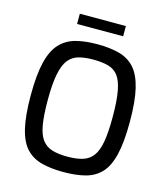

<svg xmlns="http://www.w3.org/2000/svg" viewBox="-128 -983 946 1087"><g transform="rotate(15 345.0 -439.0)"><path d="M345 6Q273 6 218.5 -8Q164 -22 127.5 -60Q91 -98 73 -172Q55 -246 55 -366Q55 -486 73 -560.5Q91 -635 128 -674.5Q165 -714 219 -728.5Q273 -743 345 -743Q419 -743 473.5 -728.5Q528 -714 564 -674.5Q600 -635 618 -560.5Q636 -486 636 -366Q636 -246 618 -172Q600 -98 563.5 -60Q527 -22 472.5 -8Q418 6 345 6ZM345 -84Q397 -84 433.5 -95Q470 -106 492.5 -135.5Q515 -165 525 -220.5Q535 -276 535 -366Q535 -461 524.5 -518Q514 -575 492 -604Q470 -633 433.5 -643Q397 -653 345 -653Q296 -653 260 -643Q224 -633 201 -604Q178 -575 166.5 -518Q155 -461 155 -366Q155 -276 164.5 -220.5Q174 -165 196.5 -135.5Q219 -106 255.5 -95Q292 -84 345 -84ZM204 -824V-884H474V-824Z"/></g></svg>

Font: Exo Thin Medium
Style: Regular
Weight: 500
Version: Version 2.000